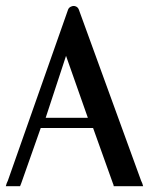

<svg xmlns="http://www.w3.org/2000/svg" viewBox="-20 -640 531 660"><path d="M282 -235 207 -448 137 -235ZM7 -19 214 -607Q217 -615 226 -618Q233 -621 240.5 -618Q248 -615 251 -607L465 -19L469 -10L472 0H462H451H382H377H371L370 -5L368 -10L300 -200H120L53 -10L51 -5L49 0H44H39H21H11H0L3 -10Z"/></svg>

Font: Loyal Sans
Style: Boldv1
Weight: 700
Version: Version 001.000